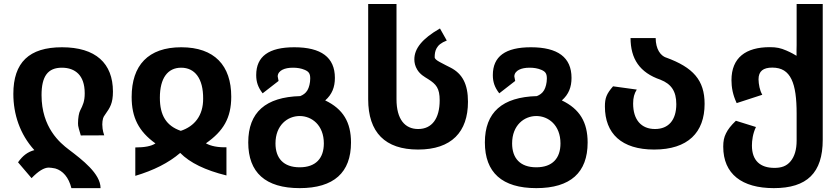

<svg xmlns="http://www.w3.org/2000/svg" viewBox="-20 -761 4254 977"><path d="M343.3 196.3H491.7C491.7 123 398.9 52.2 330.1 0C285.6 -33.7 191.4 -111.8 191.4 -276.9C191.4 -372.6 223.1 -416.5 294.9 -416.5C329.6 -416.5 358.4 -406.2 378.9 -385.3C397.9 -365.7 411.1 -334.5 411.1 -286.1C411.1 -245.6 401.9 -226.1 387.7 -198.2C381.8 -187 377 -161.1 377 -133.8C377 -125 377.4 -119.1 381.3 -105.5C384.3 -94.2 387.7 -84.5 391.1 -71.8L510.3 -72.3C505.9 -85.9 503.4 -95.2 502 -106.4C501 -113.8 500.5 -122.1 500.5 -127.9C500.5 -138.2 502 -150.4 504.4 -158.7C506.3 -165.5 508.8 -169.4 516.1 -179.7C539.6 -212.9 554.7 -235.4 554.7 -294.9C554.7 -439 466.8 -520.5 295.4 -520.5C127.9 -520.5 47.9 -442.9 47.9 -283.2C47.9 -180.2 81.1 -78.1 154.8 2.9C120.1 12.2 95.2 31.7 71.8 64.9L140.6 145.5C174.8 109.9 204.1 91.8 228 91.8C236.3 91.8 249 93.8 261.2 96.2C299.8 107.4 329.6 141.1 343.3 196.3Z M668.5 133.8C761.7 106 837.9 67.9 897 17.1C946.3 67.4 1024.9 105.5 1132.3 131.8V-11.7C1088.9 -10.3 1052.7 -17.6 1027.8 -31.7C1116.2 -93.3 1156.7 -160.2 1156.7 -269C1156.7 -427.2 1071.8 -520.5 902.3 -520.5C733.9 -520.5 649.9 -428.2 649.9 -267.6C649.9 -162.6 686 -92.3 771 -31.2C750 -17.1 715.3 -10.7 668.5 -10.7ZM899.9 -95.2C826.7 -120.6 793.5 -172.9 793.5 -263.7C793.5 -363.8 833.5 -416.5 901.9 -416.5C971.2 -416.5 1014.6 -361.8 1013.7 -258.8C1014.2 -172.9 969.7 -118.2 899.9 -95.2Z M1504.9 196.3C1679.2 196.3 1766.1 116.7 1766.1 -35.6C1766.1 -138.7 1726.1 -206.5 1634.8 -250C1669.9 -280.8 1684.1 -317.9 1684.1 -364.7C1684.1 -469.2 1614.3 -520.5 1477.5 -520.5C1347.7 -520.5 1283.7 -474.1 1283.7 -378.9C1283.7 -360.4 1286.1 -346.2 1291 -331.5C1296.4 -315.9 1304.2 -302.2 1316.4 -286.1L1397.5 -349.1L1393.1 -372.1C1393.1 -388.2 1404.3 -399.4 1416.5 -405.8C1430.7 -413.1 1448.7 -416.5 1471.2 -416.5C1491.7 -416.5 1512.2 -413.6 1531.2 -405.3C1551.3 -396.5 1558.6 -386.7 1558.6 -361.3C1558.6 -338.9 1552.7 -315.9 1544.4 -301.8C1535.2 -286.1 1522 -277.8 1507.8 -272C1332 -267.1 1243.2 -189.9 1243.2 -36.1C1243.2 116.7 1330.6 196.3 1504.9 196.3ZM1504.9 90.3C1422.4 90.3 1381.8 43.9 1381.8 -31.2C1381.8 -216.8 1627.9 -217.3 1627.9 -31.2C1627.9 44.4 1586.9 90.3 1504.9 90.3Z M2107.4 0C2277.8 0 2361.3 -89.8 2361.3 -243.2C2361.3 -333.5 2332.5 -386.2 2272.5 -417C2266.1 -420.4 2235.8 -435.1 2216.8 -445.8C2201.7 -454.1 2191.9 -461.9 2191.9 -469.7C2191.9 -484.9 2193.4 -501 2201.7 -515.6C2210 -530.8 2224.6 -543.5 2253.4 -554.7L2218.8 -616.2C2128.4 -564.5 2088.4 -513.7 2088.4 -459C2088.4 -441.9 2092.3 -424.3 2103 -406.7C2118.2 -381.8 2139.2 -370.6 2158.7 -358.4C2199.7 -332.5 2217.3 -312 2217.3 -250.5C2217.3 -158.2 2178.2 -104.5 2107.9 -104.5C2040.5 -104.5 1997.6 -153.8 1997.6 -256.3V-740.7H1853.5V-256.3C1853.5 -86.9 1939.9 0 2107.4 0Z M2709 196.3C2883.3 196.3 2970.2 116.7 2970.2 -35.6C2970.2 -138.7 2930.2 -206.5 2838.9 -250C2874 -280.8 2888.2 -317.9 2888.2 -364.7C2888.2 -469.2 2818.4 -520.5 2681.6 -520.5C2551.8 -520.5 2487.8 -474.1 2487.8 -378.9C2487.8 -360.4 2490.2 -346.2 2495.1 -331.5C2500.5 -315.9 2508.3 -302.2 2520.5 -286.1L2601.6 -349.1L2597.2 -372.1C2597.2 -388.2 2608.4 -399.4 2620.6 -405.8C2634.8 -413.1 2652.8 -416.5 2675.3 -416.5C2695.8 -416.5 2716.3 -413.6 2735.4 -405.3C2755.4 -396.5 2762.7 -386.7 2762.7 -361.3C2762.7 -338.9 2756.8 -315.9 2748.5 -301.8C2739.3 -286.1 2726.1 -277.8 2711.9 -272C2536.1 -267.1 2447.3 -189.9 2447.3 -36.1C2447.3 116.7 2534.7 196.3 2709 196.3ZM2709 90.3C2626.5 90.3 2585.9 43.9 2585.9 -31.2C2585.9 -216.8 2832 -217.3 2832 -31.2C2832 44.4 2791 90.3 2709 90.3Z M3308.6 0C3481 0 3565.4 -87.4 3565.4 -232.4C3565.4 -353 3507.3 -418 3369.1 -468.3L3369.6 -467.8C3340.8 -478 3316.9 -510.7 3316.4 -567.4H3188.5C3189 -462.4 3233.9 -391.6 3341.8 -355H3341.3C3395 -334 3421.4 -297.4 3421.4 -231C3421.4 -149.4 3381.3 -104.5 3313 -104.5C3243.2 -104.5 3201.7 -151.4 3201.7 -233.9C3201.7 -264.6 3207.5 -284.7 3220.2 -305.2L3099.6 -321.8C3066.4 -283.7 3058.1 -262.2 3058.1 -219.2C3058.1 -81.1 3143.1 0 3308.6 0Z M3917.5 196.3C4086.4 196.3 4166.5 118.7 4166.5 -49.8V-740.7H4033.7V-587.9C4033.7 -577.1 4033.7 -567.4 4033.7 -558.6V-532.2C4033.2 -523.4 4033.2 -514.6 4033.2 -505.9V-477.1C4023.9 -482.9 4005.4 -493.7 3981.4 -503.9C3952.1 -516.6 3931.6 -521 3897 -521C3775.4 -521 3702.1 -467.8 3702.1 -353C3702.1 -336.9 3703.6 -316.9 3708 -296.4C3712.4 -276.9 3716.8 -262.7 3728.5 -236.3L3858.9 -278.8C3851.6 -292 3847.7 -303.7 3844.7 -316.9C3841.8 -330.1 3839.8 -345.7 3839.8 -357.4C3839.8 -399.4 3864.3 -417 3909.7 -417C3958 -417 3988.3 -397 4007.3 -357.9C4026.4 -318.8 4033.7 -260.3 4033.7 -182.6V-45.9C4033.7 1 4022.9 35.2 4003.4 59.1C3982.4 85 3955.1 93.3 3920.9 93.3C3849.1 93.3 3806.2 57.1 3806.2 -20.5C3806.2 -45.4 3810.5 -81.1 3826.7 -114.7L3724.6 -146.5C3699.7 -122.6 3684.6 -103.5 3674.3 -82.5C3664.1 -62 3660.2 -43 3660.2 -14.6C3660.2 124.5 3755.4 196.3 3917.5 196.3Z"/></svg>

Font: Hack
Style: Bold
Weight: 700
Monospace: yes
Designer: Christopher Simpkins
Foundry: Christopher Simpkins
Version: Version 2.010